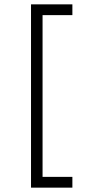

<svg xmlns="http://www.w3.org/2000/svg" viewBox="-20 -732 416 882"><path d="M122.5 130V-712H312.5V-662.5H175.5V80.5H312.5V130Z"/></svg>

Font: Overpass ExtraLight
Style: Regular
Weight: 250
Designer: Delve Withrington, Dave Bailey, Thomas Jockin
Foundry: Delve Fonts LLC
Version: Version 4.000